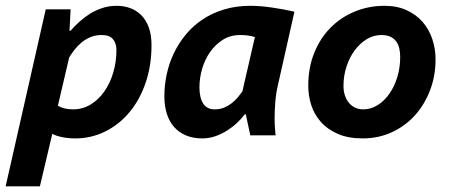

<svg xmlns="http://www.w3.org/2000/svg" viewBox="-50 -472 1570 671"><path d="M109.9 -439.5H196.8L192.9 -364.7H196.8Q210.4 -380.4 227.3 -395.8Q244.1 -411.1 263.9 -423.6Q283.7 -436 307.1 -443.8Q330.6 -451.7 357.9 -451.7Q383.3 -451.7 405.3 -443.6Q427.2 -435.5 443.8 -418.9Q460.4 -402.3 470 -376.2Q479.5 -350.1 479.5 -314.5Q479.5 -242.2 458.7 -182.1Q438 -122.1 401.9 -79.1Q365.7 -36.1 317.1 -12.2Q268.6 11.7 212.9 11.7Q188.5 11.7 166.3 7.1Q144 2.4 132.8 -4.4L89.4 179.2H-30.3ZM152.3 -102.5Q173.3 -89.8 205.6 -89.8Q238.8 -89.8 266.6 -106.7Q294.4 -123.5 314.5 -152.1Q334.5 -180.7 345.7 -218.3Q356.9 -255.9 356.9 -296.9Q356.9 -320.3 345 -335Q333 -349.6 305.2 -349.6Q284.2 -349.6 266.8 -342.5Q249.5 -335.4 235.6 -324Q221.7 -312.5 210.9 -298.8Q200.2 -285.2 192.4 -272V-273.9Z M921.4 -175.3Q914.6 -146 912.1 -115.5Q909.7 -85 909.7 -58.1Q909.7 -41 910.9 -24.9Q912.1 -8.8 913.1 1H824.7L809.1 -72.3H805.2Q794.4 -57.6 778.6 -42.7Q762.7 -27.8 743.4 -15.6Q724.1 -3.4 702.1 4.2Q680.2 11.7 656.7 11.7Q624.5 11.7 599.9 1.2Q575.2 -9.3 558.3 -28.3Q541.5 -47.4 533 -74.7Q524.4 -102.1 524.4 -135.7Q524.4 -173.3 532.5 -211.7Q540.5 -250 557.1 -284.9Q573.7 -319.8 598.6 -350.3Q623.5 -380.9 657 -403.3Q690.4 -425.8 732.4 -438.7Q774.4 -451.7 825.2 -451.7Q858.9 -451.7 899.7 -445.8Q940.4 -439.9 979 -431.2ZM700.7 -89.8Q718.3 -89.8 733.2 -95.9Q748 -102.1 759.8 -111.3Q771.5 -120.6 780.8 -131.6Q790 -142.6 796.9 -151.9L840.8 -342.3Q829.6 -346.2 816.4 -347.9Q803.2 -349.6 789.6 -349.6Q754.9 -349.6 728.5 -332.8Q702.1 -315.9 683.8 -289.6Q665.5 -263.2 656.2 -230.7Q647 -198.2 647 -167Q647 -130.9 659.9 -110.4Q672.9 -89.8 700.7 -89.8Z M1027.3 -172.4Q1027.3 -235.4 1048.1 -286.9Q1068.8 -338.4 1105 -375Q1141.1 -411.6 1189.7 -431.6Q1238.3 -451.7 1293.9 -451.7Q1337.9 -451.7 1371.3 -436.3Q1404.8 -420.9 1427.2 -395Q1449.7 -369.1 1460.9 -335.2Q1472.2 -301.3 1472.2 -264.2Q1472.2 -207 1453.1 -157Q1434.1 -106.9 1400.4 -69.3Q1366.7 -31.7 1319.8 -10Q1272.9 11.7 1217.3 11.7Q1166.5 11.7 1130.4 -4.2Q1094.2 -20 1071.3 -45.9Q1048.3 -71.8 1037.8 -104.7Q1027.3 -137.7 1027.3 -172.4ZM1150.4 -171.9Q1150.4 -153.3 1155.5 -138.2Q1160.6 -123 1169.7 -112.3Q1178.7 -101.6 1191.4 -95.7Q1204.1 -89.8 1219.2 -89.8Q1246.1 -89.8 1269.5 -104.5Q1293 -119.1 1310.5 -144Q1328.1 -168.9 1338.4 -202.1Q1348.6 -235.4 1348.6 -272.9Q1348.6 -289.6 1345.2 -303.7Q1341.8 -317.9 1334 -328.1Q1326.2 -338.4 1313.5 -344Q1300.8 -349.6 1282.7 -349.6Q1255.4 -349.6 1231.4 -335Q1207.5 -320.3 1189.5 -295.9Q1171.4 -271.5 1160.9 -239.3Q1150.4 -207 1150.4 -171.9Z"/></svg>

Font: PT Astra Sans
Style: Bold Italic
Weight: 700
Italic angle: -16°
Designer: A.Korolkova, I. Chaeva
Foundry: ParaType Ltd
Version: Version 1.002W